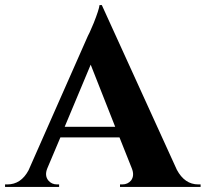

<svg xmlns="http://www.w3.org/2000/svg" viewBox="-49 -740 814 760"><path d="M651 -68Q682 -10 736 -10H745V0H426V-10H435Q457 -10 470 -26Q484 -45 473 -73L424 -196H190L138 -73Q127 -45 142 -26Q155 -10 177 -10H185V0H-29V-10H-20Q34 -10 64 -66L295 -589Q297 -593 299 -598Q303 -605 306 -612Q315 -632 322 -649Q343 -702 345 -720H354ZM407 -238 310 -484 207 -238Z"/></svg>

Font: Cinzel Bold(RUS BY LYAJKA)
Style: Regular
Weight: 700
Designer: Natanael Gama
Version: Version 1.001;PS 001.001;hotconv 1.0.56;makeotf.lib2.0.21325